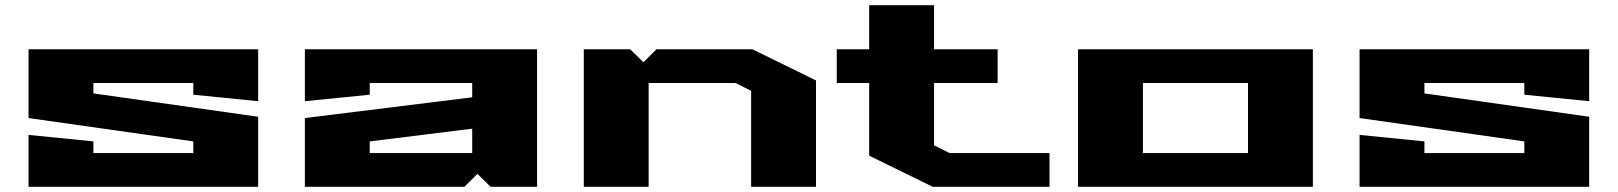

<svg xmlns="http://www.w3.org/2000/svg" viewBox="-20 -720 6235 740"><path d="M90 0V-200L340 -175V-130H725V-175L90 -265V-530H975V-330L725 -355V-400H340V-360L975 -270V0Z M1155 0V-265L1800 -345V-400H1405V-355L1155 -330V-530H2050V0H1871L1820 -50L1770 0ZM1405 -130H1800V-224L1405 -175Z M2230 0V-530H2409L2460 -480L2510 -530H2880L3125 -410V0H2875V-370L2815 -400H2480V0Z M3205 -400V-530H3330V-700H3580V-530H3825V-400H3580V-160L3640 -130H4025V0H3575L3330 -120V-400Z M4135 0V-530H5040V0ZM4385 -130H4790V-400H4385Z M5220 0V-200L5470 -175V-130H5855V-175L5220 -265V-530H6105V-330L5855 -355V-400H5470V-360L6105 -270V0Z"/></svg>

Font: Stalin One
Style: Regular
Weight: 400
Designer: Jovanny Lemonad
Foundry: Alexey Maslov, Jovanny Lemonad
Version: Version 3.002; ttfautohint (v0.91) -l 8 -r 50 -G 200 -x 0 -w